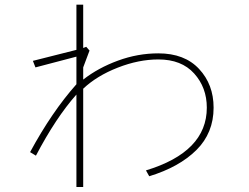

<svg xmlns="http://www.w3.org/2000/svg" viewBox="-20 -749 1040 801"><path d="M327.1 -467.8V-417Q389.6 -465.8 472.2 -496.1Q554.7 -526.4 640.6 -526.4Q750 -526.4 810.5 -461.4Q871.1 -396.5 871.1 -299.8Q871.1 -194.3 799.3 -123Q727.5 -51.8 602.5 -13.7L588.9 -38.1Q842.8 -115.2 842.8 -299.8Q842.8 -383.8 790 -442.4Q737.3 -501 640.6 -501Q558.6 -501 471.2 -466.8Q383.8 -432.6 327.1 -378.9V31.2H298.8V-354.5Q212.9 -257.8 129.9 -99.6L105.5 -114.3Q196.3 -282.2 298.8 -397.5V-512.7L127.9 -467.8L117.2 -495.1L298.8 -541V-729.5H327.1V-548.8L339.8 -553.7L353.5 -538.1Z"/></svg>

Font: Gothic A1 Thin
Style: Regular
Weight: 250
Designer: HanYang I&C Co.,Ltd.
Foundry: HanYang I&C Co.,Ltd.
Version: Version 2.50